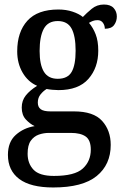

<svg xmlns="http://www.w3.org/2000/svg" viewBox="-20 -589 545 848"><path d="M215 239Q115 239 65 201.5Q15 164 15 95Q15 38 49.5 7Q84 -24 133 -32Q112 -42 94 -61.5Q76 -81 76 -114Q76 -145 94 -167.5Q112 -190 144 -210Q104 -227 80 -268Q56 -309 56 -362Q56 -448 101 -497.5Q146 -547 238 -547Q272 -547 300.5 -537.5Q329 -528 346 -514Q362 -531 385 -550Q408 -569 439 -569Q468 -569 482 -553.5Q496 -538 496 -516Q496 -495 484 -478.5Q472 -462 443 -462Q443 -477 434.5 -488.5Q426 -500 411 -500Q399 -500 390 -496.5Q381 -493 373 -488Q391 -467 402.5 -437.5Q414 -408 414 -365Q414 -290 370.5 -240.5Q327 -191 238 -191Q227 -191 211 -192.5Q195 -194 186 -196Q171 -187 159 -172Q147 -157 147 -136Q147 -116 160 -106.5Q173 -97 203 -97H307Q393 -97 431 -55Q469 -13 469 51Q469 138 407 188.5Q345 239 215 239ZM235 -241Q279 -241 296.5 -271.5Q314 -302 314 -365Q314 -430 296 -463Q278 -496 235 -496Q192 -496 173.5 -462Q155 -428 155 -364Q155 -303 174 -272Q193 -241 235 -241ZM218 188Q310 188 345.5 155.5Q381 123 381 72Q381 30 358.5 14Q336 -2 293 -2H196Q173 -2 151.5 5.5Q130 13 116 32.5Q102 52 102 90Q102 133 128 160.5Q154 188 218 188Z"/></svg>

Font: Noto Serif Bengali SemiCondensed Medium
Style: Regular
Weight: 500
Width: 4
Designer: Juan Bruce, Universal Thirst, Indian Type Foundry and the Monotype Design Team.
Foundry: Monotype Imaging Inc.
Version: Version 2.003; ttfautohint (v1.8.4.7-5d5b)